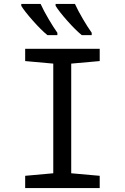

<svg xmlns="http://www.w3.org/2000/svg" viewBox="-20 -964 640 984"><path d="M109 -63 253 -76V-638L109 -651V-714H491V-651L345 -638V-76L491 -63V0H109ZM89 -934V-944H188Q204 -909 229 -866.5Q254 -824 274 -796V-784H223Q191 -810 148.5 -858Q106 -906 89 -934ZM265 -934V-944H364Q380 -909 405 -866.5Q430 -824 450 -796V-784H399Q367 -810 324.5 -858Q282 -906 265 -934Z"/></svg>

Font: Noto Sans Mono UI
Style: Regular
Weight: 400
Monospace: yes
Designer: Monotype Design team
Foundry: Monotype Imaging Inc.
Version: Version 1.000